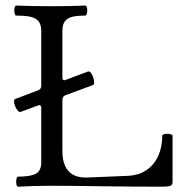

<svg xmlns="http://www.w3.org/2000/svg" viewBox="-20 -686 696 709"><path d="M39.6 -14.6Q39.6 -22 41.5 -27.8Q43.5 -33.7 46.4 -33.7Q92.3 -33.7 112.3 -44.4Q132.3 -55.2 132.3 -86.4V-289.1Q132.3 -293 130.4 -295.4Q128.4 -297.9 125 -297.9L121.1 -296.9L56.6 -272.9Q51.3 -271 45.4 -277.6Q39.6 -284.2 35.6 -294.7Q31.7 -305.2 31.7 -312.5Q31.7 -318.4 34.7 -319.8L120.6 -352.5Q132.3 -356.9 132.3 -369.1V-572.3Q132.3 -595.2 122.3 -607.4Q112.3 -619.6 92.8 -624Q73.2 -628.4 40 -628.4Q36.6 -628.4 34.7 -633.8Q32.7 -639.2 32.7 -646.5Q32.7 -654.3 34.7 -659.9Q36.6 -665.5 40 -665.5Q93.3 -663.1 168 -663.1Q242.2 -663.1 295.4 -665.5Q298.3 -665.5 300.3 -660.2Q302.2 -654.8 302.2 -647.5Q302.2 -640.1 300.3 -634.3Q298.3 -628.4 295.4 -628.4Q265.1 -628.4 247.1 -624Q229 -619.6 219.7 -607.4Q210.4 -595.2 210.4 -572.3V-398.4Q210.4 -394.5 212.4 -392.1Q214.4 -389.6 217.8 -389.6L221.7 -390.6L304.7 -421.9Q312.5 -424.8 320.1 -409.9Q327.6 -395 327.6 -381.8Q327.6 -373.5 323.7 -372.1L222.2 -334.5Q210.4 -330.1 210.4 -317.9V-128.9Q210.4 -30.3 297.4 -30.3L450.2 -36.6Q491.7 -38.1 520.8 -57.9Q549.8 -77.6 564.5 -110.6Q579.1 -143.6 579.1 -185.1Q579.1 -188 584.7 -189.9Q590.3 -191.9 597.7 -191.9Q605.5 -191.9 611.3 -189.9Q617.2 -188 617.2 -185.1V-13.2Q617.2 -3.4 609.4 0Q601.6 3.4 577.6 3.4Q509.8 3.4 459 2.9Q408.2 2.4 374.5 2Q238.8 0 170.9 0Q104.5 0 46.4 3.4Q43.5 3.4 41.5 -2Q39.6 -7.3 39.6 -14.6Z"/></svg>

Font: JuniusX
Style: Regular
Weight: 400
Designer: Peter S. Baker
Foundry: Briery Creek Software
Version: Version 1.004